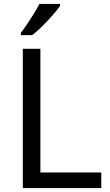

<svg xmlns="http://www.w3.org/2000/svg" viewBox="-20 -964 564 984"><path d="M97 0V-714H187V-80H499V0ZM288 -934Q276 -916 251 -887.5Q226 -859 197.5 -830.5Q169 -802 145 -784H87V-796Q102 -815 119.5 -841Q137 -867 154 -894.5Q171 -922 182 -944H288Z"/></svg>

Font: Noto Sans Grantha
Style: Regular
Weight: 400
Designer: Monotype Design Team
Foundry: Monotype Imaging Inc.
Version: Version 2.003; ttfautohint (v1.8.4.7-5d5b)